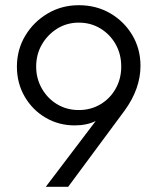

<svg xmlns="http://www.w3.org/2000/svg" viewBox="-20 -718 605 738"><path d="M156 0 348 -253Q314 -236 267 -236Q206 -236 155.5 -265.5Q105 -295 75 -346.5Q45 -398 45 -462Q45 -527 77 -580.5Q109 -634 163 -666Q217 -698 283 -698Q350 -698 403.5 -667Q457 -636 488.5 -583Q520 -530 520 -465Q520 -377 459 -293L242 0ZM283 -295Q329 -295 366 -317Q403 -339 424.5 -377Q446 -415 446 -462Q446 -510 424.5 -548Q403 -586 366 -608.5Q329 -631 283 -631Q237 -631 200 -608Q163 -585 141 -547Q119 -509 119 -462Q119 -416 141 -377.5Q163 -339 200 -317Q237 -295 283 -295Z"/></svg>

Font: Outfit Light
Style: Regular
Weight: 300
Designer: Rodrigo Fuenzalida
Foundry: fragTYPE
Version: Version 1.100; ttfautohint (v1.8.4.7-5d5b)